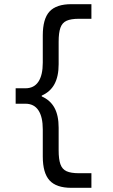

<svg xmlns="http://www.w3.org/2000/svg" viewBox="-20 -790 540 920"><path d="M322 110Q250 110 217.5 74.5Q185 39 185 -40V-170Q185 -230 164 -261.5Q143 -293 102 -293H55V-367H102Q143 -367 164 -398.5Q185 -430 185 -490V-620Q185 -700 217.5 -735Q250 -770 322 -770H418V-700H358Q320 -700 299 -690.5Q278 -681 269.5 -657Q261 -633 261 -590V-482Q261 -424 241 -387Q221 -350 180 -332V-328Q221 -310 241 -273.5Q261 -237 261 -178V-70Q261 -27 269.5 -3Q278 21 299 30.5Q320 40 358 40H418V110Z"/></svg>

Font: M PLUS Code Latin
Style: Regular
Weight: 400
Designer: Coji Morishita
Foundry: UNDERFOREST DESIGN
Version: Version 1.002; ttfautohint (v1.8.3)